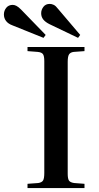

<svg xmlns="http://www.w3.org/2000/svg" viewBox="-85 -964 509 984"><path d="M56 0V-22L111 -26Q130 -29 136 -39.5Q142 -50 142 -78V-651Q142 -676 135.5 -686Q129 -696 108 -698L56 -702V-723H348V-702L293 -698Q276 -696 269 -685.5Q262 -675 262 -647V-74Q262 -48 268.5 -38.5Q275 -29 295 -26L348 -22V0ZM315 -770 169 -840Q147 -851 136.5 -864.5Q126 -878 126 -896Q126 -914 137.5 -929Q149 -944 170 -944Q180 -944 190.5 -939Q201 -934 213 -918L326 -785ZM138 -770 -21 -834Q-43 -842 -54 -856.5Q-65 -871 -65 -890Q-65 -909 -53 -924Q-41 -939 -20 -939Q-11 -939 -1 -934Q9 -929 23 -915L149 -785Z"/></svg>

Font: Literata 60pt Medium
Style: Regular
Weight: 500
Designer: Latin by Veronika Burian and Jose Scaglione. Greek by Irene Vlachou. Cyrillic by Vera Evstafieva.
Foundry: TypeTogether
Version: Version 3.103;gftools[0.9.29]